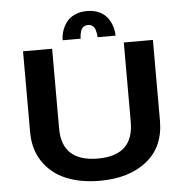

<svg xmlns="http://www.w3.org/2000/svg" viewBox="-59 -938 968 1006"><g transform="rotate(-5 425.0 -435.0)"><path d="M295.5 -739.5Q295.5 -764 303.2 -788Q311 -812 326.5 -833.2Q342 -854.5 370.2 -867.8Q398.5 -881 435.5 -881Q472.5 -881 500.2 -867.8Q528 -854.5 543.2 -833Q558.5 -811.5 566 -787.8Q573.5 -764 573.5 -739.5H479Q479 -747.5 477.8 -756Q476.5 -764.5 472.8 -777.8Q469 -791 459.2 -799.2Q449.5 -807.5 434.5 -807.5Q419.5 -807.5 409.5 -799.5Q399.5 -791.5 395.8 -778Q392 -764.5 391 -756.2Q390 -748 390 -739.5ZM426 11Q325 11 248.8 -20.8Q172.5 -52.5 128 -118Q83.5 -183.5 83.5 -275.5V-700H236.5V-280.5Q236.5 -106 426 -106Q613.5 -106 613.5 -281.5V-700H766.5V-275.5Q766.5 -138 673.2 -63.5Q580 11 426 11Z"/></g></svg>

Font: League Mono Wide SemiBold
Style: Regular
Weight: 600
Width: 8
Designer: Tyler Finck
Foundry: The League of Moveable Type / Tyler Finck
Version: Version 2.210